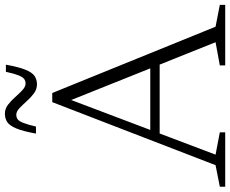

<svg xmlns="http://www.w3.org/2000/svg" viewBox="-96 -822 919 766"><g transform="rotate(-90 363.0 -439.5)"><path d="M195.5 -261.5V-299H513.5V-261.5ZM639 -38.5 726 -21.5V0H484.5V-21.5L577 -38.5L336.5 -639.5H356L128.5 -38.5L217.5 -21.5V0H0.5V-21.5L86.5 -38.5L338 -690H374.5ZM487.5 -875Q478 -823 467 -796.2Q456 -769.5 441.8 -760.2Q427.5 -751 409 -751Q389 -751 372.5 -763.5Q356 -776 341.5 -792.2Q327 -808.5 313.8 -821Q300.5 -833.5 287.5 -833.5Q276.5 -833.5 269 -827.5Q261.5 -821.5 255 -804.8Q248.5 -788 240.5 -755H212.5Q222 -807 233.2 -833.8Q244.5 -860.5 258.8 -869.8Q273 -879 292 -879Q311.5 -879 327.8 -866.5Q344 -854 358.2 -837.8Q372.5 -821.5 386 -809Q399.5 -796.5 412.5 -796.5Q423 -796.5 430.8 -802.5Q438.5 -808.5 445.2 -825.5Q452 -842.5 459 -875Z"/></g></svg>

Font: Newsreader 14pt Light
Style: Regular
Weight: 300
Designer: Hugues Gentile
Foundry: Production Type
Version: Version 1.003